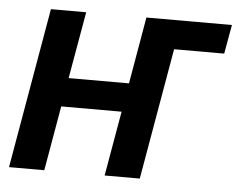

<svg xmlns="http://www.w3.org/2000/svg" viewBox="-43 -579 783 630"><g transform="rotate(5 348.0 -264.0)"><path d="M216.3 -528.3H100.1L8.3 0H124.5L161.6 -213.4H360.4L323.2 0H439L514.2 -432.6H679.2L696.3 -528.3H414.6L376.5 -308.1H177.7Z"/></g></svg>

Font: Roboto Medium
Style: Italic
Weight: 500
Italic angle: -12°
Designer: Google
Version: Version 2.137; 2017